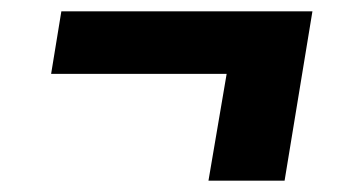

<svg xmlns="http://www.w3.org/2000/svg" viewBox="-20 -415 640 338"><path d="M481 -97H347L379 -285H70L88 -395H530Z"/></svg>

Font: Iosevka Curly XBdEx
Style: Italic
Weight: 800
Width: 7
Italic angle: -9°
Monospace: yes
Designer: Belleve Invis
Foundry: Belleve Invis
Version: Version 11.1.0; ttfautohint (v1.8.3)